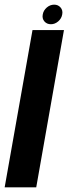

<svg xmlns="http://www.w3.org/2000/svg" viewBox="-25 -804 294 824"><path d="M-5 0 114.5 -675H249.5L130.5 0ZM193.5 -700Q176 -700 165.5 -712.2Q155 -724.5 158.5 -742Q161.5 -759.5 175.8 -771.8Q190 -784 207.5 -784Q224.5 -784 235 -771.8Q245.5 -759.5 242 -742Q239 -724.5 224.8 -712.2Q210.5 -700 193.5 -700Z"/></svg>

Font: Anybody SemiBold
Style: Italic
Weight: 600
Italic angle: -10°
Designer: Tyler Finck
Foundry: Etcetera Type Company
Version: Version 1.010; ttfautohint (v1.8.3) -l 8 -r 50 -G 200 -x 14 